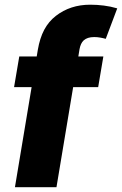

<svg xmlns="http://www.w3.org/2000/svg" viewBox="-20 -781 509 801"><path d="M38.7 -417.6 60.4 -545.5H133.2L137.8 -573.2Q146 -621.8 164.4 -656.6Q182.9 -691.4 213.1 -714.8Q273.4 -761.4 356.2 -761.4Q384.9 -761.4 413.2 -757.8Q441.4 -754.3 469.1 -746.1L421.2 -619Q411.6 -621.8 398.6 -624.1Q385.7 -626.4 373.2 -626.4Q358.3 -626.4 347.5 -622.9Q336.6 -619.3 329.5 -612.9Q322.4 -606.5 318.2 -597.1Q313.9 -587.7 311.8 -576L306.8 -545.5H411.2L389.6 -417.6H285.2L215.6 0H42.3L111.9 -417.6Z"/></svg>

Font: Inter P Extra Bold
Style: Italic
Weight: 800
Italic angle: 9.39999°
Designer: Rasmus Andersson
Foundry: rsms
Version: Version 3.018;git-588b23468